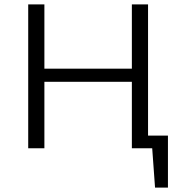

<svg xmlns="http://www.w3.org/2000/svg" viewBox="-20 -678 844 878"><path d="M583 -304H183V0H109V-658H183V-364H583V-658H657V-58H748V180H689L676 0H583Z"/></svg>

Font: LXGW Bright GB
Style: Regular
Weight: 400
Designer: Christian Thalmann (Catharsis Fonts)
Foundry: LXGW / Christian Thalmann (Catharsis Fonts) / Fontworks Inc.
Version: Version 5.510